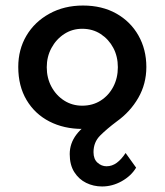

<svg xmlns="http://www.w3.org/2000/svg" viewBox="-20 -456 595 694"><path d="M349 218Q318 218 291.5 205Q265 192 248.5 166Q232 140 232 101Q232 62 256.5 30Q281 -2 321 -21L359 -20Q345 -8 322.5 1Q300 10 278 10Q211 10 158.5 -17Q106 -44 76 -94.5Q46 -145 46 -214Q46 -277 75.5 -327Q105 -377 158.5 -406.5Q212 -436 280 -436Q349 -436 400.5 -407Q452 -378 480.5 -327.5Q509 -277 509 -214Q509 -153 480 -102.5Q451 -52 402 -17Q366 10 342 34Q318 58 318 94Q318 119 332.5 132Q347 145 365 145Q385 145 402 132.5Q419 120 434 97L472 150Q454 180 420 199Q386 218 349 218ZM277 -74Q315 -74 344 -92.5Q373 -111 389.5 -142.5Q406 -174 406 -213Q406 -252 389.5 -283Q373 -314 344 -333Q315 -352 277 -352Q241 -352 212 -333Q183 -314 166 -282.5Q149 -251 149 -213Q149 -174 166 -142.5Q183 -111 212 -92.5Q241 -74 277 -74Z"/></svg>

Font: Josefin Sans Medium
Style: Regular
Weight: 500
Designer: Santiago Orozco
Foundry: Typemade
Version: Version 2.001